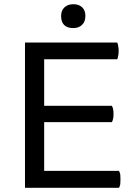

<svg xmlns="http://www.w3.org/2000/svg" viewBox="-20 -899 648 919"><path d="M99.6 -695.3Q99.6 -672.9 99.6 -608.4Q99.6 -456.1 99.6 0Q212.9 0 549.8 0Q553.7 -7.8 555.7 -17.6Q556.6 -28.3 556.6 -41Q556.6 -53.7 555.7 -63.5Q553.7 -73.2 549.8 -81.1Q430.7 -81.1 191.4 -81.1Q191.4 -139.6 191.4 -314.5Q272.5 -314.5 515.6 -314.5Q519.5 -321.3 521.5 -331.1Q523.4 -340.8 523.4 -353.5Q523.4 -367.2 521.5 -376Q519.5 -385.7 515.6 -392.6Q407.2 -392.6 191.4 -392.6Q191.4 -448.2 191.4 -615.2Q278.3 -615.2 541 -615.2Q544.9 -622.1 545.9 -632.8Q547.9 -642.6 547.9 -655.3Q547.9 -668 545.9 -677.7Q544.9 -687.5 541 -695.3Q393.6 -695.3 99.6 -695.3ZM331.1 -878.9Q304.7 -878.9 288.1 -863.3Q272.5 -848.6 272.5 -822.3Q272.5 -793.9 287.1 -779.3Q301.8 -764.6 331.1 -764.6Q357.4 -764.6 373 -780.3Q388.7 -794.9 388.7 -823.2Q388.7 -849.6 373 -864.3Q357.4 -878.9 331.1 -878.9Z"/></svg>

Font: cl
Style: Regular
Weight: 400
Designer: Mitja Miklavcic
Version: Version 1.0